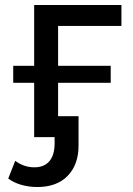

<svg xmlns="http://www.w3.org/2000/svg" viewBox="-20 -550 532 770"><path d="M213 -446H467V-530H117V-286H33V-218H117V0H199V25C199 56.3 192 80.2 178 96.5C164 112.8 144 121 118 121C90 121 64.3 112.3 41 95L13 166C27 176.7 44.2 185 64.5 191C84.8 197 106.7 200 130 200C182 200 222.5 185 251.5 155C280.5 125 295 84.7 295 34V-84H213V-218H424V-286H213Z"/></svg>

Font: Rookery
Style: Regular
Weight: 400
Designer: Ryan Kimball / Julieta Ulanovsky
Foundry: Motorola Mobility LLC.
Version: Version 1.0